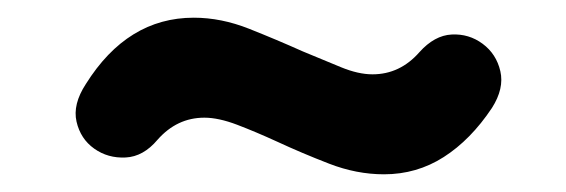

<svg xmlns="http://www.w3.org/2000/svg" viewBox="-20 -396 640 217"><path d="M414 -199Q383 -199 352 -211Q321 -223 293 -236Q269 -247 248 -255Q227 -263 211 -263Q180 -263 158 -238Q142 -219 122 -218Q102 -217 86.5 -228Q71 -239 66.5 -258.5Q62 -278 77 -301Q124 -376 199 -376Q230 -376 261.5 -363.5Q293 -351 322 -338Q346 -328 365.5 -320Q385 -312 401 -312Q432 -312 454 -337Q471 -356 490.5 -357Q510 -358 525.5 -346.5Q541 -335 545.5 -315.5Q550 -296 536 -274Q512 -238 481.5 -218.5Q451 -199 414 -199Z"/></svg>

Font: Nunito Black
Style: Italic
Weight: 900
Italic angle: -9°
Designer: Vernon Adams
Foundry: Vernon Adams
Version: Version 3.601; ttfautohint (v1.8.2.53-6de2)